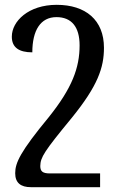

<svg xmlns="http://www.w3.org/2000/svg" viewBox="-20 -522 502 796"><path d="M215 -502C98 -502 29 -434 29 -370C29 -325 59 -305 114 -305C114 -396 148 -451 214 -451C277 -451 310 -410 310 -334C310 -241 279 -157 182 -36C64 107 43 153 43 196C43 236 66 254 108 254H395V197H187C156 197 147 188 147 166C148 130 162 107 278 -34C385 -166 411 -241 411 -324C411 -439 335 -502 215 -502Z"/></svg>

Font: Noto Serif Armenian SemiCondensed Medium
Style: Regular
Weight: 500
Width: 4
Designer: Monotype Design Team
Foundry: Monotype Imaging Inc.
Version: Version 2.008